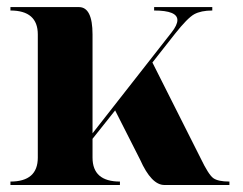

<svg xmlns="http://www.w3.org/2000/svg" viewBox="-20 -528 694 548"><path d="M87.9 -429.7Q87.9 -498 9.8 -498V-507.8H205.1Q244.1 -507.8 244.1 -429.7V-147.5L469.7 -435.5Q486.3 -456.5 486.3 -470.7Q486.3 -498 419.9 -498V-507.8H585.9V-498Q553.7 -498 534.2 -487.3Q515.1 -476.6 479.5 -431.6L415 -349.6L552.7 -76.2Q575.2 -29.3 588.9 -19.5Q602.5 -9.8 634.8 -9.8V0H449.2Q412.1 0 379.9 -72.3L308.6 -212.9L244.1 -131.8V-78.1Q244.1 -9.8 322.3 -9.8V0H9.8V-9.8Q87.9 -9.8 87.9 -78.1Z"/></svg>

Font: spinweradC
Style: Bold
Weight: 700
Width: 7
Version: Version 0.3